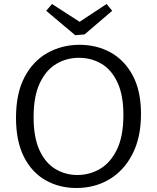

<svg xmlns="http://www.w3.org/2000/svg" viewBox="-20 -931 785 960"><path d="M362 9Q276 9 207.5 -30Q139 -69 99.5 -147Q60 -225 60 -342Q60 -464 102.5 -545Q145 -626 217.5 -666.5Q290 -707 378 -707Q464 -707 533.5 -668.5Q603 -630 644 -553Q685 -476 685 -361Q685 -244 642.5 -161Q600 -78 527 -34.5Q454 9 362 9ZM367 -56Q429 -56 481.5 -87.5Q534 -119 565.5 -185Q597 -251 597 -356Q597 -455 567.5 -518.5Q538 -582 487.5 -612Q437 -642 374 -642Q313 -642 261.5 -611.5Q210 -581 179 -515.5Q148 -450 148 -345Q148 -245 177 -181Q206 -117 256 -86.5Q306 -56 367 -56ZM513 -911 541 -877 403 -759 356 -755 211 -877 240 -911 378 -822Z"/></svg>

Font: Bitter
Style: Regular
Weight: 400
Designer: Sol Matas, and Bitter project Authors
Foundry: Sol Matas
Version: Version 2.001